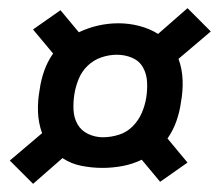

<svg xmlns="http://www.w3.org/2000/svg" viewBox="-20 -575 540 470"><path d="M61 -125 4 -182 83 -249Q74 -274 73 -301Q72 -328 77 -355Q80 -378 88 -401Q96 -424 110 -444L64 -499L61 -503L128 -550L173 -496Q196 -507 220.5 -512.5Q245 -518 270 -518Q296 -518 321 -511.5Q346 -505 367 -492L439 -555L496 -498L417 -431Q426 -406 427 -379Q428 -352 423 -325Q420 -302 412 -279Q404 -256 390 -236L439 -177L372 -130L327 -184Q304 -173 279.5 -168.5Q255 -164 231 -164Q205 -164 179.5 -169Q154 -174 133 -188ZM232 -239Q251 -239 270.5 -245Q290 -251 304.5 -265.5Q319 -280 327 -298.5Q335 -317 338 -336Q341 -355 340 -374.5Q339 -394 330 -410Q321 -426 303.5 -433.5Q286 -441 266 -441Q247 -441 228 -434.5Q209 -428 194.5 -414Q180 -400 172.5 -381.5Q165 -363 162 -344Q159 -325 160 -305.5Q161 -286 170 -270.5Q179 -255 196 -247Q213 -239 232 -239Z"/></svg>

Font: Iosevka Curly Slab Oblique
Style: Bold
Weight: 700
Italic angle: -9°
Monospace: yes
Designer: Belleve Invis
Foundry: Belleve Invis
Version: Version 11.1.0; ttfautohint (v1.8.3)